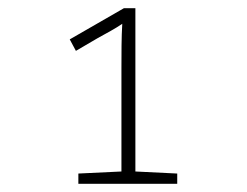

<svg xmlns="http://www.w3.org/2000/svg" viewBox="-20 -864 603 468"><path d="M171 -416H412V-441L310 -446V-844H282L150 -768L165 -740L218 -771C243 -785 259 -793 278 -806C276 -773 276 -733 276 -698V-446L171 -441Z"/></svg>

Font: Noto Sans Mono SemiCondensed ExtraLight
Style: Regular
Weight: 200
Width: 4
Designer: Monotype Design Team
Foundry: Monotype Imaging Inc.
Version: Version 2.014